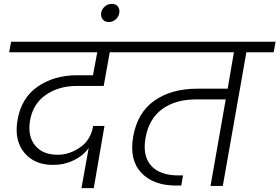

<svg xmlns="http://www.w3.org/2000/svg" viewBox="-20 -954 1434 985"><path d="M27 -686 37 -740H703L693 -686H543L512 -513H372Q282 -513 215.5 -467.5Q149 -422 134 -335Q121 -256 160 -208Q199 -160 276 -160Q336 -160 391 -198Q446 -236 458 -308H516L461 11H398L435 -195Q407 -155 358 -131.5Q309 -108 252 -108Q156 -108 104 -171.5Q52 -235 70 -339Q90 -453 174.5 -510.5Q259 -568 376 -568H457L479 -686Z M499 -888Q502 -907 517.5 -920.5Q533 -934 553 -934Q574 -934 584.5 -921Q595 -908 592 -888Q589 -868 573.5 -854.5Q558 -841 538 -841Q518 -841 507 -854.5Q496 -868 499 -888Z M636 -686 646 -740H1394L1384 -686H1244L1123 0H1060L1138 -444H986Q881 -444 813 -395Q745 -346 727 -249Q710 -156 754.5 -105Q799 -54 897 -54H919L910 -2H884Q767 -2 705 -67.5Q643 -133 663 -252Q685 -377 772.5 -438Q860 -499 992 -499H1148L1180 -686Z"/></svg>

Font: Poppins Light
Style: Italic
Weight: 300
Italic angle: -10°
Designer: Ninad Kale (Devanagari), Jonny Pinhorn (Latin)
Foundry: Indian Type Foundry
Version: Version 3.200;PS 1.000;hotconv 16.6.54;makeotf.lib2.5.65590